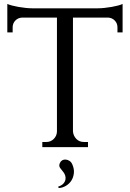

<svg xmlns="http://www.w3.org/2000/svg" viewBox="-20 -743 658 971"><path d="M274 201Q292 195 300.5 185.5Q309 176 311 165Q313 154 309.5 144Q306 134 301 128Q293 118 284.5 107Q276 96 283 81Q287 72 295 67.5Q303 63 313 64Q323 65 332 71Q341 77 346 89Q356 112 353.5 133.5Q351 155 340.5 171Q330 187 313 197Q296 207 277 208ZM475 -701Q490 -701 508.5 -703Q527 -705 544.5 -708Q562 -711 577 -715Q592 -719 600 -723V-579H574V-605Q574 -625 560.5 -639Q547 -653 527 -654H349V-78Q351 -56 366 -40.5Q381 -25 404 -25H425V1H194V-25H215Q236 -25 251.5 -40Q267 -55 268 -77V-654H91Q71 -653 57.5 -639Q44 -625 44 -605V-579H17V-723Q26 -719 41 -715Q56 -711 73.5 -708Q91 -705 109.5 -703Q128 -701 143 -701Z"/></svg>

Font: Constantine
Style: Regular
Weight: 400
Designer: Dukom Design
Version: Version 1.001;PS 001.001;hotconv 1.0.56;makeotf.lib2.0.21325